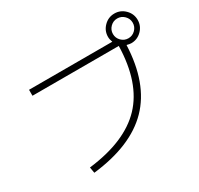

<svg xmlns="http://www.w3.org/2000/svg" viewBox="-179 -1066 1358 1312"><g transform="rotate(-30 500.0 -410.0)"><path d="M753 -730Q753 -778 787.5 -812.5Q822 -847 870 -847Q918 -847 952.5 -812.5Q987 -778 987 -730Q987 -682 952.5 -647.5Q918 -613 870 -613Q857 -613 835 -619Q823 -323 669.5 -165.5Q516 -8 208 27L200 -19Q495 -54 637 -203.5Q779 -353 786 -640H105V-687H762Q753 -710 753 -730ZM925 -675Q948 -698 948 -730Q948 -762 925 -785Q902 -808 870 -808Q838 -808 815 -785Q792 -762 792 -730Q792 -698 815 -675Q838 -652 870 -652Q902 -652 925 -675Z"/></g></svg>

Font: M PLUS 1p Light
Style: Regular
Weight: 300
Version: Version 1.061